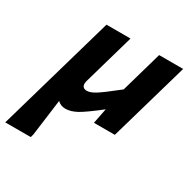

<svg xmlns="http://www.w3.org/2000/svg" viewBox="-220 -626 993 1004"><g transform="rotate(30 276.5 -123.5)"><path d="M174.8 11.2Q146 11.2 127 -7.8L98.1 210.9L92.8 230H-61L142.1 -477.1H287.1L201.2 -176.8Q196.8 -163.6 196.8 -152.8Q196.8 -126 226.1 -126Q246.1 -126 276.9 -145Q307.6 -164.1 389.2 -229L460 -477.1H605L467.8 0H341.8L359.9 -91.8Q280.3 -29.3 243.7 -9Q207 11.2 174.8 11.2Z"/></g></svg>

Font: IntelOne Mono Bold
Style: Italic
Weight: 700
Italic angle: -16°
Designer: Fred Shallcrass
Foundry: Frere-Jones Type LLC
Version: Version 1.200;hotconv 1.1.0;makeotfexe 2.6.0;FJTRelease1.2